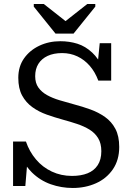

<svg xmlns="http://www.w3.org/2000/svg" viewBox="-20 -925 663 955"><path d="M338 -50Q383 -50 415.5 -63Q448 -76 466 -103.5Q484 -131 484 -173Q484 -212 468 -238Q452 -264 425 -280.5Q398 -297 363.5 -308.5Q329 -320 292 -330Q252 -341 212.5 -355Q173 -369 141 -392Q109 -415 90 -450Q71 -485 71 -538Q71 -594 99.5 -634.5Q128 -675 175.5 -697.5Q223 -720 280 -720Q325 -720 365 -707.5Q405 -695 439 -663Q454 -649 468 -629L476 -710H533V-524H469Q453 -567 426.5 -597.5Q400 -628 365 -644.5Q330 -661 289 -661Q247 -661 217 -647Q187 -633 171 -607.5Q155 -582 155 -546Q155 -512 171 -489.5Q187 -467 214 -452Q241 -437 276 -426.5Q311 -416 348 -406Q390 -395 430 -380.5Q470 -366 502.5 -343Q535 -320 554 -284Q573 -248 573 -194Q573 -129 541.5 -83Q510 -37 457.5 -13.5Q405 10 342 10Q285 10 232.5 -8.5Q180 -27 139 -67Q126 -80 114 -96L106 0H45V-221H109Q126 -171 159 -132Q192 -93 238 -71.5Q284 -50 338 -50ZM256 -758 148 -892V-905H198L306 -820L414 -905H454V-892L346 -758Z"/></svg>

Font: Roboto Serif 20pt
Style: Regular
Weight: 400
Designer: Greg Gazdowicz
Foundry: Commercial Type
Version: Version 1.008